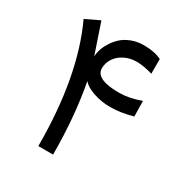

<svg xmlns="http://www.w3.org/2000/svg" viewBox="-155 -776 857 897"><g transform="rotate(30 274.0 -328.0)"><path d="M174.8 -1.5Q174.8 -375.5 61 -620.1L136.2 -656.2L191.4 -493.2Q191.4 -508.8 197.3 -528.6Q203.1 -548.3 216.8 -570.8Q230.5 -593.3 250 -611.8Q269.5 -630.4 300 -642.6Q330.6 -654.8 366.7 -654.8Q424.8 -654.8 462.9 -635.7V-556.6Q412.6 -571.3 377 -571.3Q341.3 -571.3 312 -556.6Q282.7 -542 266.4 -517.3Q250 -492.7 250 -463.4Q250 -442.9 265.1 -429.7Q280.3 -416.5 308.1 -410.4Q335.9 -404.3 377.4 -404.3Q429.7 -404.3 492.7 -427.2L494.1 -343.8Q429.2 -325.7 373 -325.7Q326.7 -325.7 283 -340.3Q239.3 -355 221.2 -377.9Q253.9 -206.5 254.4 0H174.8Z"/></g></svg>

Font: Samim FD
Style: FD
Weight: 400
Foundry: DejaVu fonts team - Redesigned by Saber Rastikerdar
Version: Version 4.0.5